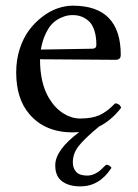

<svg xmlns="http://www.w3.org/2000/svg" viewBox="-20 -457 487 677"><path d="M373 134.8Q331.1 200.2 263.2 200.2Q223.1 200.2 199 182.4Q174.8 164.6 174.8 126Q174.8 71.8 259.3 8.8Q244.6 9.8 236.8 9.8Q138.7 9.8 84 -54.2Q37.1 -107.9 37.1 -202.1Q37.1 -246.1 49.6 -284.7Q62 -323.2 82.5 -350.6Q103 -377.9 129.2 -397.9Q155.3 -418 182.9 -427.5Q210.4 -437 236.8 -437Q405.8 -437 405.8 -263.2Q405.8 -246.1 387.2 -246.1L121.1 -248Q121.1 -163.6 152.8 -110.8Q174.8 -74.7 203.9 -56.9Q232.9 -39.1 262.2 -39.1Q304.2 -39.1 330.8 -51Q357.4 -63 386.2 -92.8Q402.8 -91.3 407.2 -77.1Q372.6 -32.2 329.1 -10.7Q277.3 32.2 257.1 58.3Q236.8 84.5 236.8 115.2Q236.8 136.2 248.8 149.2Q260.7 162.1 287.1 162.1Q300.8 162.1 313 156.5Q325.2 150.9 332.5 144.5Q339.8 138.2 354 124Q366.7 124 373 134.8ZM124 -282.2 305.2 -285.2Q319.8 -285.2 319.8 -298.8Q319.8 -328.6 312.5 -350.3Q305.2 -372.1 292.5 -383.1Q279.8 -394 266.1 -398.9Q252.4 -403.8 236.8 -403.8Q227.1 -403.8 217.5 -402.1Q208 -400.4 192.6 -393.3Q177.2 -386.2 164.8 -374Q152.3 -361.8 140.9 -337.9Q129.4 -314 124 -282.2Z"/></svg>

Font: Linux Libertine G
Style: Regular
Weight: 400
Designer: Philipp H. Poll
Foundry: Philipp H. Poll
Version: Version 4.7.5